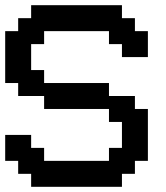

<svg xmlns="http://www.w3.org/2000/svg" viewBox="-20 -720 640 740"><path d="M150 -600H400V-550H450V-500H550V-600H500V-650H450V-700H100V-650H50V-600H0V-400H50V-350H150V-300H400V-250H450V-150H400V-100H150V-150H100V-200H0V-100H50V-50H100V0H450V-50H500V-100H550V-300H500V-350H400V-400H150V-450H100V-550H150Z"/></svg>

Font: Analogue OS
Style: Regular
Weight: 400
Designer: AbFarid
Version: Version 1.000